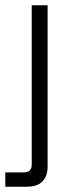

<svg xmlns="http://www.w3.org/2000/svg" viewBox="-30 -506 288 726"><path d="M-10 200V146H60Q90 146 90 116V-486H150V124Q150 160 130.5 180Q111 200 72 200Z"/></svg>

Font: Space 7353
Style: Regular
Weight: 400
Designer: Christine Claussen + Ruben Lyon  (Space 7353)
Version: Version 1.000;FEAKit 1.0